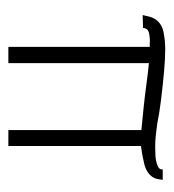

<svg xmlns="http://www.w3.org/2000/svg" viewBox="2 -417 415 459"><g transform="rotate(90 209.5 -187.5)"><path d="M92 0V-338H83Q74 -339 60.5 -336.5Q47 -334 47 -322L16 -321Q18 -329 19.5 -336Q21 -343 25 -350Q36 -367 57 -371Q78 -375 97 -375Q121 -375 153.5 -372Q186 -369 218.5 -365Q251 -361 275 -356Q289 -354 303 -352.5Q317 -351 331 -351Q337 -351 350 -351.5Q363 -352 374.5 -356Q386 -360 385 -369H410Q409 -363 408 -357Q407 -351 404 -346Q394 -330 370.5 -324.5Q347 -319 329 -317V0H291V-318Q270 -320 240.5 -323Q211 -326 181.5 -330Q152 -334 131 -336V0Z"/></g></svg>

Font: WindSong
Style: Regular
Weight: 400
Designer: Robert E. Leuschke
Foundry: Robert E. Leuschke
Version: Version 1.010; ttfautohint (v1.8.3)